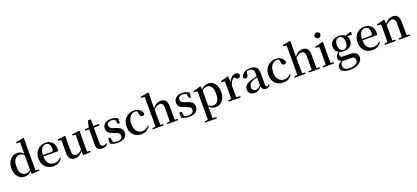

<svg xmlns="http://www.w3.org/2000/svg" viewBox="77 -2431 9344 4307"><g transform="rotate(-20 4749.5 -277.0)"><path d="M268 16Q204 16 153 -18Q102 -52 72.5 -113.5Q43 -175 43 -258Q43 -346 75.5 -410Q108 -474 162.5 -508.5Q217 -543 282 -543Q330 -543 370.5 -520Q411 -497 446 -447H456L440 -426Q410 -459 380.5 -473.5Q351 -488 320 -488Q277 -488 241.5 -466Q206 -444 184.5 -394.5Q163 -345 163 -262Q163 -184 183 -135Q203 -86 237 -63.5Q271 -41 314 -41Q349 -41 379 -56Q409 -71 438 -105L455 -81H445Q411 -34 366.5 -9Q322 16 268 16ZM432 11 425 -84V-87V-446L428 -457V-746L341 -751V-778L525 -813L540 -804L537 -649V-35L619 -29V0Z M957 16Q879 16 818.5 -16Q758 -48 723.5 -110.5Q689 -173 689 -264Q689 -351 725.5 -413.5Q762 -476 821.5 -509.5Q881 -543 949 -543Q1019 -543 1068 -514.5Q1117 -486 1142 -437.5Q1167 -389 1167 -328Q1167 -292 1161 -267H739V-300H1010Q1039 -300 1049.5 -316Q1060 -332 1060 -369Q1060 -434 1029.5 -472Q999 -510 945 -510Q907 -510 876 -484Q845 -458 826.5 -406Q808 -354 808 -277Q808 -195 831.5 -143Q855 -91 897 -66.5Q939 -42 992 -42Q1045 -42 1083 -61.5Q1121 -81 1149 -117L1166 -103Q1134 -47 1081 -15.5Q1028 16 957 16Z M1466 16Q1393 16 1352.5 -29.5Q1312 -75 1313 -187L1316 -492L1342 -472L1238 -488V-515L1420 -536L1431 -525L1426 -385V-181Q1426 -109 1450.5 -80.5Q1475 -52 1519 -52Q1563 -52 1603.5 -78.5Q1644 -105 1676 -149L1705 -103H1666Q1628 -51 1578.5 -17.5Q1529 16 1466 16ZM1659 11 1655 -111V-113L1657 -477L1582 -488V-512L1761 -536L1771 -525L1767 -385V-35L1839 -28V1Z M2038 -489V-527H2230V-489ZM2116 16Q2049 16 2015 -18.5Q1981 -53 1981 -126Q1981 -152 1981.5 -173Q1982 -194 1982 -223V-489H1889V-520L2003 -530L1984 -516L2024 -686H2097L2094 -511V-500V-121Q2094 -77 2111.5 -57Q2129 -37 2161 -37Q2182 -37 2198.5 -44Q2215 -51 2235 -65L2250 -48Q2229 -17 2196 -0.5Q2163 16 2116 16Z M2489 16Q2437 16 2394.5 4.5Q2352 -7 2310 -28L2313 -153H2364L2392 -20L2349 -24V-60Q2379 -40 2409.5 -29.5Q2440 -19 2482 -19Q2545 -19 2577.5 -43.5Q2610 -68 2610 -110Q2610 -145 2588.5 -168Q2567 -191 2506 -210L2452 -229Q2389 -250 2352.5 -286.5Q2316 -323 2316 -382Q2316 -451 2368.5 -497Q2421 -543 2519 -543Q2566 -543 2603.5 -532Q2641 -521 2681 -498L2676 -384H2630L2598 -511L2635 -500V-469Q2605 -490 2579 -499Q2553 -508 2520 -508Q2467 -508 2438.5 -484.5Q2410 -461 2410 -422Q2410 -389 2432.5 -366.5Q2455 -344 2511 -326L2565 -308Q2642 -283 2675.5 -244.5Q2709 -206 2709 -150Q2709 -102 2683.5 -64.5Q2658 -27 2609 -5.5Q2560 16 2489 16Z M3052 16Q2978 16 2919 -16Q2860 -48 2826 -109Q2792 -170 2792 -256Q2792 -349 2830.5 -413Q2869 -477 2932.5 -510Q2996 -543 3070 -543Q3119 -543 3159.5 -525Q3200 -507 3227 -475Q3254 -443 3263 -401Q3252 -359 3211 -359Q3187 -359 3170 -374.5Q3153 -390 3150 -427L3129 -518L3189 -476Q3160 -494 3134.5 -502Q3109 -510 3081 -510Q3033 -510 2994 -481Q2955 -452 2933 -399Q2911 -346 2911 -271Q2911 -162 2962.5 -102Q3014 -42 3097 -42Q3142 -42 3179.5 -60.5Q3217 -79 3247 -115L3264 -102Q3229 -44 3179 -14Q3129 16 3052 16Z M3324 0V-29L3431 -40H3481L3585 -29V0ZM3400 0Q3401 -25 3401.5 -66.5Q3402 -108 3402.5 -153Q3403 -198 3403 -232V-746L3320 -751V-778L3502 -813L3516 -804L3513 -647V-430L3515 -417V-232Q3515 -198 3515.5 -153Q3516 -108 3517 -66.5Q3518 -25 3519 0ZM3668 0V-29L3773 -40H3823L3930 -29V0ZM3742 0Q3743 -25 3743.5 -66Q3744 -107 3744.5 -152Q3745 -197 3745 -232V-359Q3745 -427 3722 -454Q3699 -481 3660 -481Q3626 -481 3582.5 -458.5Q3539 -436 3489 -379L3465 -418H3498Q3550 -484 3600.5 -513.5Q3651 -543 3709 -543Q3778 -543 3818 -498.5Q3858 -454 3858 -351V-232Q3858 -197 3858.5 -152Q3859 -107 3859.5 -66Q3860 -25 3861 0Z M4189 16Q4137 16 4094.5 4.5Q4052 -7 4010 -28L4013 -153H4064L4092 -20L4049 -24V-60Q4079 -40 4109.5 -29.5Q4140 -19 4182 -19Q4245 -19 4277.5 -43.5Q4310 -68 4310 -110Q4310 -145 4288.5 -168Q4267 -191 4206 -210L4152 -229Q4089 -250 4052.5 -286.5Q4016 -323 4016 -382Q4016 -451 4068.5 -497Q4121 -543 4219 -543Q4266 -543 4303.5 -532Q4341 -521 4381 -498L4376 -384H4330L4298 -511L4335 -500V-469Q4305 -490 4279 -499Q4253 -508 4220 -508Q4167 -508 4138.5 -484.5Q4110 -461 4110 -422Q4110 -389 4132.5 -366.5Q4155 -344 4211 -326L4265 -308Q4342 -283 4375.5 -244.5Q4409 -206 4409 -150Q4409 -102 4383.5 -64.5Q4358 -27 4309 -5.5Q4260 16 4189 16Z M4478 259V231L4588 221H4650L4761 231V259ZM4556 259Q4557 221 4557.5 179Q4558 137 4558.5 95.5Q4559 54 4559 19V-299Q4559 -350 4558.5 -387.5Q4558 -425 4556 -461L4473 -467V-492L4650 -541L4663 -532L4670 -450L4672 -444V-77L4670 -65V19Q4670 53 4670.5 94.5Q4671 136 4671.5 178.5Q4672 221 4673 259ZM4823 16Q4776 16 4732.5 -6Q4689 -28 4652 -80H4639L4656 -101Q4688 -66 4718 -53.5Q4748 -41 4786 -41Q4828 -41 4861 -62.5Q4894 -84 4913.5 -134Q4933 -184 4933 -266Q4933 -383 4894 -435.5Q4855 -488 4791 -488Q4757 -488 4724 -473Q4691 -458 4650 -411L4637 -432H4647Q4685 -491 4735.5 -517Q4786 -543 4841 -543Q4902 -543 4950 -510Q4998 -477 5026 -415.5Q5054 -354 5054 -268Q5054 -180 5023.5 -116.5Q4993 -53 4941 -18.5Q4889 16 4823 16Z M5135 0V-29L5244 -41H5311L5423 -29V0ZM5211 0Q5212 -25 5212.5 -66.5Q5213 -108 5213.5 -153Q5214 -198 5214 -232V-301Q5214 -352 5213.5 -388.5Q5213 -425 5211 -461L5128 -467V-492L5307 -541L5320 -532L5327 -390V-389V-232Q5327 -198 5327.5 -153Q5328 -108 5328.5 -66.5Q5329 -25 5330 0ZM5326 -320 5298 -377H5321Q5336 -429 5363 -466Q5390 -503 5423 -523Q5456 -543 5490 -543Q5522 -543 5545.5 -529.5Q5569 -516 5576 -485Q5576 -456 5561.5 -437.5Q5547 -419 5516 -419Q5494 -419 5477 -431Q5460 -443 5442 -465L5419 -490L5459 -486Q5412 -467 5380.5 -428Q5349 -389 5326 -320Z M5750 16Q5689 16 5649 -19Q5609 -54 5609 -117Q5609 -158 5627 -189.5Q5645 -221 5687.5 -246Q5730 -271 5801 -291Q5842 -303 5890 -315.5Q5938 -328 5978 -337V-312Q5938 -302 5897.5 -290.5Q5857 -279 5827 -268Q5769 -246 5742 -212.5Q5715 -179 5715 -133Q5715 -87 5739 -64Q5763 -41 5801 -41Q5820 -41 5840 -49Q5860 -57 5886 -77.5Q5912 -98 5947 -135L5960 -84H5930Q5900 -52 5874 -29.5Q5848 -7 5818.5 4.5Q5789 16 5750 16ZM6024 15Q5976 15 5951 -15Q5926 -45 5921 -96V-99V-372Q5921 -426 5910 -456Q5899 -486 5875 -498Q5851 -510 5812 -510Q5785 -510 5757 -503Q5729 -496 5694 -480L5748 -506L5736 -428Q5733 -392 5716.5 -377Q5700 -362 5678 -362Q5634 -362 5624 -404Q5636 -468 5693.5 -505.5Q5751 -543 5847 -543Q5942 -543 5986 -499Q6030 -455 6030 -356V-100Q6030 -60 6040 -45.5Q6050 -31 6068 -31Q6080 -31 6090 -37.5Q6100 -44 6113 -61L6129 -46Q6112 -15 6086.5 0Q6061 15 6024 15Z M6438 16Q6364 16 6305 -16Q6246 -48 6212 -109Q6178 -170 6178 -256Q6178 -349 6216.5 -413Q6255 -477 6318.5 -510Q6382 -543 6456 -543Q6505 -543 6545.5 -525Q6586 -507 6613 -475Q6640 -443 6649 -401Q6638 -359 6597 -359Q6573 -359 6556 -374.5Q6539 -390 6536 -427L6515 -518L6575 -476Q6546 -494 6520.5 -502Q6495 -510 6467 -510Q6419 -510 6380 -481Q6341 -452 6319 -399Q6297 -346 6297 -271Q6297 -162 6348.5 -102Q6400 -42 6483 -42Q6528 -42 6565.5 -60.5Q6603 -79 6633 -115L6650 -102Q6615 -44 6565 -14Q6515 16 6438 16Z M6710 0V-29L6817 -40H6867L6971 -29V0ZM6786 0Q6787 -25 6787.5 -66.5Q6788 -108 6788.5 -153Q6789 -198 6789 -232V-746L6706 -751V-778L6888 -813L6902 -804L6899 -647V-430L6901 -417V-232Q6901 -198 6901.5 -153Q6902 -108 6903 -66.5Q6904 -25 6905 0ZM7054 0V-29L7159 -40H7209L7316 -29V0ZM7128 0Q7129 -25 7129.5 -66Q7130 -107 7130.5 -152Q7131 -197 7131 -232V-359Q7131 -427 7108 -454Q7085 -481 7046 -481Q7012 -481 6968.5 -458.5Q6925 -436 6875 -379L6851 -418H6884Q6936 -484 6986.5 -513.5Q7037 -543 7095 -543Q7164 -543 7204 -498.5Q7244 -454 7244 -351V-232Q7244 -197 7244.5 -152Q7245 -107 7245.5 -66Q7246 -25 7247 0Z M7388 0V-29L7496 -40H7545L7652 -29V0ZM7464 0Q7465 -25 7465.5 -66.5Q7466 -108 7466.5 -153Q7467 -198 7467 -232V-300Q7467 -350 7466.5 -388.5Q7466 -427 7464 -463L7380 -469V-494L7570 -541L7582 -532L7579 -385V-232Q7579 -198 7579.5 -153Q7580 -108 7581 -66.5Q7582 -25 7583 0ZM7517 -655Q7489 -655 7468.5 -673.5Q7448 -692 7448 -721Q7448 -750 7468.5 -768.5Q7489 -787 7517 -787Q7545 -787 7565.5 -768.5Q7586 -750 7586 -721Q7586 -692 7565.5 -673.5Q7545 -655 7517 -655Z M7941 259Q7860 259 7812 241.5Q7764 224 7743.5 194.5Q7723 165 7723 128Q7723 84 7757 50Q7791 16 7858 -9L7862 -1Q7830 27 7814 50.5Q7798 74 7798 109Q7798 164 7836 192Q7874 220 7943 220Q8046 220 8097.5 185.5Q8149 151 8149 96Q8149 66 8127 42Q8105 18 8047 18H7928Q7897 18 7876 17Q7855 16 7836 10V7Q7756 -16 7756 -87Q7756 -120 7776.5 -152Q7797 -184 7847 -219V-228L7868 -218Q7845 -192 7834.5 -173.5Q7824 -155 7824 -132Q7824 -107 7842 -92Q7860 -77 7900 -77H8047Q8116 -77 8159 -60Q8202 -43 8222 -11Q8242 21 8242 64Q8242 113 8207.5 158Q8173 203 8105.5 231Q8038 259 7941 259ZM7957 -183Q7889 -183 7842.5 -206Q7796 -229 7771.5 -269Q7747 -309 7747 -362Q7747 -442 7801.5 -492.5Q7856 -543 7957 -543Q8011 -543 8051.5 -528.5Q8092 -514 8117 -488L8120 -485Q8166 -439 8166 -362Q8166 -309 8141.5 -269Q8117 -229 8070.5 -206Q8024 -183 7957 -183ZM7956 -213Q8007 -213 8035.5 -254Q8064 -295 8064 -362Q8064 -432 8035 -472Q8006 -512 7958 -512Q7908 -512 7879 -471.5Q7850 -431 7850 -362Q7850 -294 7878 -253.5Q7906 -213 7956 -213ZM8085 -476V-492H8091L8232 -541L8249 -530V-467Z M8574 16Q8496 16 8435.5 -16Q8375 -48 8340.5 -110.5Q8306 -173 8306 -264Q8306 -351 8342.5 -413.5Q8379 -476 8438.5 -509.5Q8498 -543 8566 -543Q8636 -543 8685 -514.5Q8734 -486 8759 -437.5Q8784 -389 8784 -328Q8784 -292 8778 -267H8356V-300H8627Q8656 -300 8666.5 -316Q8677 -332 8677 -369Q8677 -434 8646.5 -472Q8616 -510 8562 -510Q8524 -510 8493 -484Q8462 -458 8443.5 -406Q8425 -354 8425 -277Q8425 -195 8448.5 -143Q8472 -91 8514 -66.5Q8556 -42 8609 -42Q8662 -42 8700 -61.5Q8738 -81 8766 -117L8783 -103Q8751 -47 8698 -15.5Q8645 16 8574 16Z M8863 0V-29L8970 -40H9020L9125 -29V0ZM8939 0Q8940 -25 8940.5 -66.5Q8941 -108 8941.5 -153Q8942 -198 8942 -232V-301Q8942 -352 8941.5 -388.5Q8941 -425 8939 -461L8856 -467V-492L9035 -541L9048 -532L9055 -417V-415V-232Q9055 -198 9055.5 -153Q9056 -108 9056.5 -66.5Q9057 -25 9058 0ZM9206 0V-29L9312 -40H9362L9469 -29V0ZM9281 0Q9282 -25 9282.5 -66Q9283 -107 9283.5 -152Q9284 -197 9284 -232V-359Q9284 -427 9262.5 -454Q9241 -481 9201 -481Q9169 -481 9123.5 -458Q9078 -435 9029 -379L9022 -417H9036Q9091 -487 9143 -515Q9195 -543 9249 -543Q9316 -543 9356 -498Q9396 -453 9396 -353V-232Q9396 -197 9396.5 -152Q9397 -107 9397.5 -66Q9398 -25 9399 0Z"/></g></svg>

Font: Noto Serif KR SemiBold
Style: Regular
Weight: 600
Designer: Ryoko NISHIZUKA 西塚涼子 (kana & ideographs); Frank Grießhammer (Latin, Greek & Cyrillic); Wenlong ZHANG 张文龙 (bopomofo); San
Foundry: Adobe
Version: Version 2.003-H1;hotconv 1.1.1;makeotfexe 2.6.0